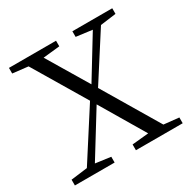

<svg xmlns="http://www.w3.org/2000/svg" viewBox="-159 -863 1005 1014"><g transform="rotate(-30 343.0 -356.0)"><path d="M14.6 0V-35.2L115.2 -47.9L307.6 -347.7L117.2 -667L23.4 -677.7V-711.9H310.5V-677.7L209 -667L357.4 -418.9L507.8 -665L410.2 -677.7V-711.9H653.3V-677.7L557.6 -665L377.9 -384.8L580.1 -44.9L671.9 -35.2V0H386.7V-35.2L487.3 -44.9L328.1 -313.5L164.1 -47.9L256.8 -35.2V0Z"/></g></svg>

Font: Bpmf Zihi Box R
Style: R
Weight: 400
Foundry: But Ko
Version: Version 1.320